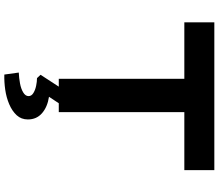

<svg xmlns="http://www.w3.org/2000/svg" viewBox="-80 -660 985 864"><g transform="rotate(90 412.0 -227.5)"><path d="M334 0V-565H80V-700H745V-565H484V0ZM315 245 306 180Q330 179 354.5 174.5Q379 170 395.5 160Q412 150 412 136Q412 123 398.5 114.5Q385 106 366 102Q347 98 331 98L316 82L385 -24H460L415 44Q461 51 489 75.5Q517 100 517 139Q517 169 498 189.5Q479 210 448.5 223Q418 236 383 241Q348 246 315 245Z"/></g></svg>

Font: Lexend Peta SemiBold
Style: Regular
Weight: 600
Designer: Bonnie Shaver-Troup, Thomas Jockin
Foundry: Lexend
Version: Version 1.007